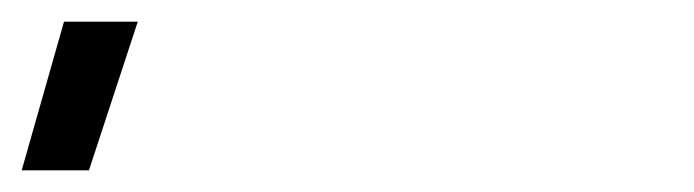

<svg xmlns="http://www.w3.org/2000/svg" viewBox="-20 -706 640 177"><path d="M107 -686 62 -549H0L39 -686Z"/></svg>

Font: Sulphur Point
Style: Regular
Weight: 400
Designer: Noponies / Dale Sattler
Foundry: Noponies
Version: Version 1.000; ttfautohint (v1.8)